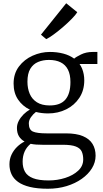

<svg xmlns="http://www.w3.org/2000/svg" viewBox="-20 -889 633 1179"><path d="M274 270Q209 270 163.8 259Q118.5 248 90.8 228Q63 208 50.5 180.5Q38 153 38 120Q38 87.5 51 60.2Q64 33 85.2 12.5Q106.5 -8 131 -20Q108.5 -32 96.2 -52.5Q84 -73 84 -103Q84 -125.5 95.2 -147Q106.5 -168.5 124.5 -186.5Q142.5 -204.5 163.5 -215.5Q118 -237.5 90.8 -277.8Q63.5 -318 63.5 -376Q63.5 -437 96.2 -480.5Q129 -524 180.2 -547Q231.5 -570 286.5 -570Q330 -570 368.5 -560Q407 -550 435.5 -529Q446 -539 477.5 -554.5Q509 -570 549.5 -570H578V-496H468.5Q477.5 -483.5 484 -467.8Q490.5 -452 494 -433.8Q497.5 -415.5 497.5 -396Q497.5 -334 467.2 -288.2Q437 -242.5 386.5 -217.5Q336 -192.5 275.5 -192.5Q255.5 -192.5 236.8 -194.8Q218 -197 200.5 -201.5Q182.5 -187.5 169.8 -169Q157 -150.5 157 -131.5Q157 -92.5 182 -81.2Q207 -70 267 -70H385Q449 -70 489.2 -53Q529.5 -36 548.2 -5.2Q567 25.5 567 67Q567 108 544.5 144.5Q522 181 482 209.2Q442 237.5 388.8 253.8Q335.5 270 274 270ZM279 219Q332 219 380.5 203.5Q429 188 460 159.2Q491 130.5 491 90Q491 62 482 41.8Q473 21.5 446 10.8Q419 0 365 0H241Q221 0 202.5 -1.2Q184 -2.5 168 -6Q144 13.5 131.5 41Q119 68.5 119 104Q119 140 133.5 165.8Q148 191.5 182.8 205.2Q217.5 219 279 219ZM285.5 -241.5Q351 -241.5 381.8 -277.8Q412.5 -314 412.5 -385Q412.5 -431.5 397.2 -461.5Q382 -491.5 352.5 -506.2Q323 -521 280.5 -521Q244 -521 214 -508.5Q184 -496 166.2 -466.8Q148.5 -437.5 148.5 -387Q148.5 -346 162.5 -313Q176.5 -280 206.8 -260.8Q237 -241.5 285.5 -241.5ZM263.5 -649 231.5 -676 386.5 -869 454.5 -814Q445 -798 421.2 -773.8Q397.5 -749.5 367.8 -723.8Q338 -698 310.2 -677.8Q282.5 -657.5 264.5 -649Z"/></svg>

Font: Merriweather Light 18pt Light
Style: Regular
Weight: 300
Version: Version 2.100